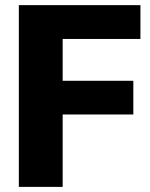

<svg xmlns="http://www.w3.org/2000/svg" viewBox="-20 -731 587 751"><path d="M501.5 -283.2H225.1V0H53.7V-710.9H529.3V-578.6H225.1V-415H501.5Z"/></svg>

Font: Roboto Black
Style: Regular
Weight: 900
Designer: Google
Version: Version 2.134; 2016